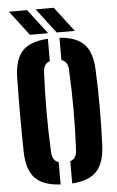

<svg xmlns="http://www.w3.org/2000/svg" viewBox="-64 -1022 655 1074"><g transform="rotate(-5 264.0 -485.0)"><path d="M232 9Q132.5 3.5 88.5 -43.5Q44.5 -90.5 42 -191Q41 -247.5 40.5 -299Q40 -350.5 40 -400.5Q40 -450.5 40.5 -502.2Q41 -554 42 -610Q44.5 -710 88.5 -756.8Q132.5 -803.5 232 -809V-683.5Q213 -677.5 203.8 -661.8Q194.5 -646 194 -618Q191.5 -563.5 190.2 -509Q189 -454.5 189 -400.5Q189 -346.5 190.2 -292.2Q191.5 -238 194 -183Q194.5 -155 203.8 -138.8Q213 -122.5 232 -116.5ZM297 9V-116Q316.5 -122 325.5 -138.2Q334.5 -154.5 335 -183Q337.5 -238 339 -292.2Q340.5 -346.5 340.5 -400.5Q340.5 -454.5 339 -509Q337.5 -563.5 335 -618Q334.5 -646 325.5 -662Q316.5 -678 297 -684V-809Q392.5 -802.5 436 -755.8Q479.5 -709 483 -610Q485.5 -553.5 486.5 -501.8Q487.5 -450 487.5 -399.8Q487.5 -349.5 486.5 -298.2Q485.5 -247 483 -191Q479.5 -91.5 436 -44.5Q392.5 2.5 297 9ZM134 -840 28 -979H130L236 -840ZM284 -840 178 -979H280L386 -840Z"/></g></svg>

Font: Big Shoulders Stencil Text Thin Black
Style: Regular
Weight: 900
Version: Version 2.001